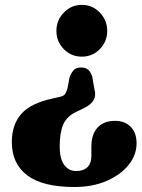

<svg xmlns="http://www.w3.org/2000/svg" viewBox="-20 -608 582 788"><path d="M367.5 -242Q382.5 -192 325 -164.5L292 -148.5Q253.5 -130 239.2 -96.2Q225 -62.5 225 -5.5Q225 42.5 243.2 68.2Q261.5 94 292.5 94Q322.5 94 338.8 78Q355 62 355 33V-5.5Q355 -56.5 380.2 -84.2Q405.5 -112 452 -112Q492 -112 516.2 -87.8Q540.5 -63.5 540.5 -20Q540.5 28.5 507.5 69.2Q474.5 110 417 134.8Q359.5 159.5 285.5 159.5Q155.5 159.5 92 111.8Q28.5 64 28.5 -25.5Q28.5 -95.5 67 -140Q105.5 -184.5 197 -204L225.5 -210.5Q242 -214 247.5 -222.8Q253 -231.5 257 -245.5L265.5 -290.5Q274.5 -313 284.2 -322Q294 -331 312.5 -331Q331.5 -331 342 -321.8Q352.5 -312.5 358.5 -293.5ZM316 -588Q359.5 -588 389.8 -556.2Q420 -524.5 420 -481.5Q420 -437.5 389.8 -406.5Q359.5 -375.5 316 -375.5Q272 -375.5 241.8 -406.5Q211.5 -437.5 211.5 -481.5Q211.5 -524.5 241.8 -556.2Q272 -588 316 -588Z"/></svg>

Font: Fraunces 9pt S050
Style: Bold
Weight: 700
Version: Version 1.000; ttfautohint (v1.8.3)